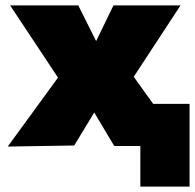

<svg xmlns="http://www.w3.org/2000/svg" viewBox="-20 -540 721 710"><path d="M499 150V-156H681V150ZM8.5 2 194.5 -253 17.5 -520H269.5L335.5 -388L399.5 -520H647.5L474.5 -256L658.5 0H402.5L328.5 -124L254.5 -2Z"/></svg>

Font: Geologica Black
Style: Regular
Weight: 900
Designer: Sindre Bremnes, Frode Helland
Foundry: Monokrom Skriftforlag AS
Version: Version 1.010;gftools[0.9.28]